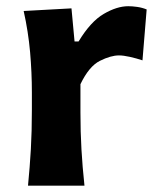

<svg xmlns="http://www.w3.org/2000/svg" viewBox="-20 -586 503 606"><path d="M68.4 0Q74.2 -59.6 77.4 -115.2Q80.6 -170.9 80.6 -239.7V-294.4Q80.6 -356.9 75 -421.4Q69.3 -485.8 54.7 -551.3L205.6 -559.6L215.3 -455.1H228Q266.1 -518.1 307.6 -542.2Q349.1 -566.4 384.8 -566.4Q397.5 -566.4 413.1 -564.2Q428.7 -562 442.9 -556.2L429.7 -395.5Q410.6 -401.9 390.1 -406.5Q369.6 -411.1 355.5 -411.1Q329.6 -411.1 295.4 -394Q261.2 -377 233.9 -320.3V-231.4Q233.9 -168.9 237.1 -114.3Q240.2 -59.6 246.6 0Z"/></svg>

Font: Pinar-FD Bold
Style: Regular
Weight: 700
Designer: Amin Abedi
Version: Version 3.000